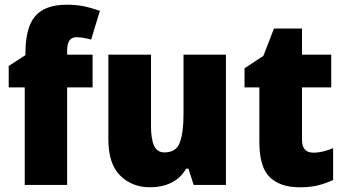

<svg xmlns="http://www.w3.org/2000/svg" viewBox="-20 -785 1460 815"><path d="M373 -414H265V0H85V-414H17V-505L88 -551V-560Q88 -668 129.5 -716.5Q171 -765 264 -765Q303 -765 335 -758.5Q367 -752 404 -739L367 -617Q353 -621 337 -624Q321 -627 304 -627Q265 -627 265 -570V-553H373Z M939 -553V0H802L780 -69H770Q746 -28 706.5 -9Q667 10 618 10Q540 10 490 -40Q440 -90 440 -193V-553H621V-249Q621 -195 634 -166.5Q647 -138 678 -138Q728 -138 743.5 -180.5Q759 -223 759 -300V-553Z M1310 -137Q1331 -137 1351.5 -142Q1372 -147 1394 -156V-21Q1364 -7 1331 1.5Q1298 10 1252 10Q1170 10 1125.5 -32.5Q1081 -75 1081 -182V-414H1018V-495L1098 -548L1143 -664H1262V-553H1386V-414H1262V-191Q1262 -137 1310 -137Z"/></svg>

Font: Noto Sans Lao SemiCondensed Black
Style: Regular
Weight: 900
Width: 4
Designer: Monotype Design Team
Foundry: Monotype Imaging Inc.
Version: Version 2.003; ttfautohint (v1.8.4.7-5d5b)